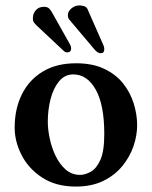

<svg xmlns="http://www.w3.org/2000/svg" viewBox="-20 -677 559 707"><path d="M230 -621Q230 -635 243 -646Q256 -657 272 -657Q280 -657 289 -654.5Q298 -652 302 -644L361 -510Q364 -503 364 -496Q364 -481 351 -481Q339 -481 327 -496L235 -605Q230 -611 230 -621ZM101 -609Q101 -627 112 -639.5Q123 -652 142 -652Q156 -652 162.5 -644Q169 -636 170 -634L238 -513Q242 -506 242 -499Q242 -484 227 -484Q220 -484 212 -492L114 -584Q108 -590 104.5 -595Q101 -600 101 -609ZM34 -207Q34 -276 60.5 -329.5Q87 -383 137.5 -413.5Q188 -444 260 -444Q321 -444 364 -423.5Q407 -403 433.5 -369.5Q460 -336 472.5 -295.5Q485 -255 485 -216Q485 -178 471.5 -138.5Q458 -99 430 -65Q402 -31 359.5 -10.5Q317 10 259 10Q186 10 135.5 -23Q85 -56 59.5 -106Q34 -156 34 -207ZM250 -403Q218 -403 197 -377Q176 -351 166 -311.5Q156 -272 156 -229Q156 -201 163 -167.5Q170 -134 184.5 -103.5Q199 -73 221.5 -53Q244 -33 275 -33Q293 -33 314 -44.5Q335 -56 349.5 -88Q364 -120 364 -184Q364 -291 332.5 -347Q301 -403 250 -403Z"/></svg>

Font: Libertinus Serif SemiBold
Style: Regular
Weight: 600
Designer: Philipp H. Poll, Khaled Hosny
Foundry: Caleb Maclennan
Version: Version 7.051;RELEASE